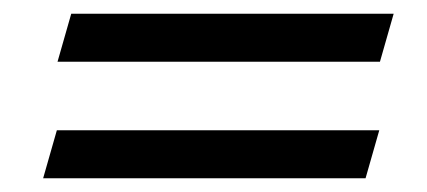

<svg xmlns="http://www.w3.org/2000/svg" viewBox="-20 -440 623 280"><path d="M513.1 -180H42.9L62.9 -250H533.1ZM534.1 -350H63.9L83.9 -420H554.1Z"/></svg>

Font: Kulim Park
Style: Italic
Weight: 400
Italic angle: -8°
Designer: Noponies / Dale Sattler
Foundry: Noponies
Version: Version 1.000; ttfautohint (v1.8.3)